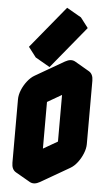

<svg xmlns="http://www.w3.org/2000/svg" viewBox="-67 -1053 654 1147"><g transform="rotate(5 260.0 -480.0)"><path d="M217 -540 390 -640Q424 -660 450 -645Q476 -630 476 -590V-210Q476 -184 464 -154Q452 -124 432.5 -98.5Q413 -73 390 -60L217 40Q182 60 156 45Q130 30 130 -10V-390Q130 -417 142 -446.5Q154 -476 174 -501.5Q194 -527 217 -540ZM217 -60 390 -160V-540L217 -440ZM168 -709 375 -961 421 -901 214 -649ZM390 -540V-160L303 -210V-590ZM390 -160 217 -60 130 -110 303 -210ZM450 -645Q424 -660 390 -640L217 -540Q194 -527 174 -501.5Q154 -476 142 -446.5Q130 -417 130 -390V-10Q130 30 156 45L69 -5Q43 -20 43 -60V-440Q43 -467 55 -496.5Q67 -526 87 -551.5Q107 -577 130 -590L303 -690Q338 -710 364 -695ZM375 -961 168 -709 81 -759 288 -1011ZM168 -709 214 -649 127 -699 81 -759Z"/></g></svg>

Font: Nabla Normal
Style: Regular
Weight: 400
Designer: Arthur Reinders Folmer
Version: Version 1.000